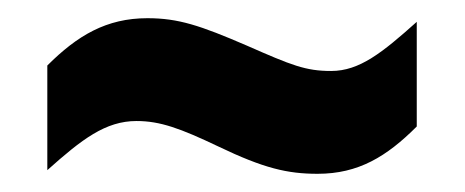

<svg xmlns="http://www.w3.org/2000/svg" viewBox="-20 -429 511 211"><path d="M32 -357V-242C70 -276 96 -296 130 -296C156 -296 178 -288 220 -268C270 -244 296 -238 329 -238C374 -238 405 -257 438 -290V-405C400 -371 375 -351 344 -351C316 -351 301 -357 251 -379C200 -401 176 -409 142 -409C97 -409 65 -390 32 -357Z"/></svg>

Font: Noto Sans Gurmukhi UI ExtraCondensed ExtraBold
Style: Regular
Weight: 800
Width: 2
Designer: Jelle Bosma - Monotype Design Team
Foundry: Monotype Imaging Inc.
Version: Version 2.004